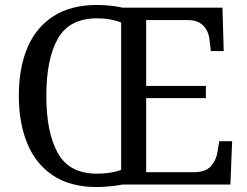

<svg xmlns="http://www.w3.org/2000/svg" viewBox="-20 -745 999 775"><path d="M371 10Q265 10 195 -36Q125 -82 90.5 -165Q56 -248 56 -359Q56 -470 90.5 -552Q125 -634 195.5 -679.5Q266 -725 372 -725Q396 -725 425.5 -722Q455 -719 475 -714H878L883 -539H831L826 -582Q824 -604 814.5 -622.5Q805 -641 786.5 -652.5Q768 -664 738 -664H570V-398H811V-349H570V-50H763Q810 -50 831.5 -74.5Q853 -99 858 -132L865 -175H917L910 0H474Q454 4 424 7Q394 10 371 10ZM371 -44Q400 -44 425 -48Q450 -52 469 -59V-654Q450 -662 425.5 -666.5Q401 -671 372 -671Q260 -671 213.5 -589Q167 -507 167 -358Q167 -210 213.5 -127Q260 -44 371 -44Z"/></svg>

Font: Noto Serif Malayalam
Style: Regular
Weight: 400
Designer: Indian type Foundry, Jelle Bosma, Monotype Design Team
Foundry: Monotype Imaging Inc.
Version: Version 2.103